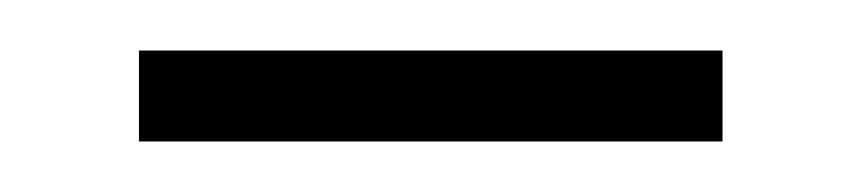

<svg xmlns="http://www.w3.org/2000/svg" viewBox="-20 -309 341 76"><path d="M35 -253H266V-289H35Z"/></svg>

Font: Noto Sans Thai Looped SemiCondensed ExtraLight
Style: Regular
Weight: 200
Width: 4
Designer: Sasikarn Vongin, Ben Mitchell
Foundry: The Fontpad Ltd
Version: Version 1.001